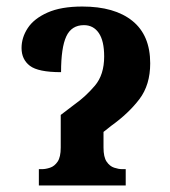

<svg xmlns="http://www.w3.org/2000/svg" viewBox="-20 -568 522 588"><path d="M99 0V-50H109Q120 -50 133.5 -54.5Q147 -59 156.5 -73Q166 -87 166 -116V-216L208 -248Q242 -272 270.5 -305.5Q299 -339 299 -395Q299 -443 282.5 -467Q266 -491 237 -491Q199 -491 183 -456.5Q167 -422 167 -347Q97 -347 71.5 -366.5Q46 -386 46 -421Q46 -453 65 -482Q84 -511 125.5 -529.5Q167 -548 232 -548Q331 -548 385.5 -504Q440 -460 440 -374Q440 -308 407 -264.5Q374 -221 321 -183L297 -164V-116Q297 -87 306.5 -73Q316 -59 329.5 -54.5Q343 -50 354 -50H365V0Z"/></svg>

Font: Noto Serif ExtraCondensed
Style: Bold
Weight: 700
Width: 2
Designer: Monotype Design Team
Foundry: Monotype Imaging Inc.
Version: Version 2.014; ttfautohint (v1.8.4.7-5d5b)